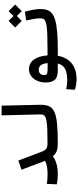

<svg xmlns="http://www.w3.org/2000/svg" viewBox="686 -1420 971 2384"><g transform="rotate(-90 1172.0 -227.5)"><path d="M206.1 3.9Q169.4 3.9 140.9 1.5Q112.3 -1 75.7 -8.8L81.5 -132.3Q113.3 -127.4 137.9 -125Q162.6 -122.6 200.2 -122.6Q248.5 -122.6 290.8 -129.6Q333 -136.7 367.2 -153.8L256.8 -446.8L371.1 -485.8L475.6 -208.5Q488.8 -174.8 501.2 -156.2Q513.7 -137.7 533.2 -130.6Q552.7 -123.5 585.9 -123.5Q604.5 -123.5 613.5 -111.3Q622.6 -99.1 622.6 -67.4Q622.6 -28.8 611.3 -12.5Q600.1 3.9 580.1 3.9Q528.3 3.9 490.5 -9Q452.6 -22 424.8 -58.1Q385.3 -27.3 329.1 -11.7Q272.9 3.9 206.1 3.9Z M580.1 3.9Q565.9 3.9 558.8 -12Q551.8 -27.8 551.8 -63Q551.8 -98.1 561.5 -110.8Q571.3 -123.5 585.9 -123.5Q687.5 -123.5 753.7 -126.2Q819.8 -128.9 858.6 -135.3Q897.5 -141.6 916 -152.6Q934.6 -163.6 939.5 -180.2Q944.3 -196.8 943.8 -219.7L932.1 -693.4H1052.7L1063.5 -215.8Q1064.9 -147.9 1045.7 -104.7Q1026.4 -61.5 974.1 -37.8Q921.9 -14.2 826.4 -5.1Q731 3.9 580.1 3.9Z M1379.9 237.3Q1345.2 237.3 1310.3 231.4Q1275.4 225.6 1250 214.8L1257.3 108.4Q1286.1 114.3 1312.3 117.7Q1338.4 121.1 1371.1 121.1Q1455.1 121.1 1506.8 95.9Q1558.6 70.8 1575.7 3.9H1488.8Q1403.3 3.9 1371.8 -34.7Q1340.3 -73.2 1340.3 -149.9Q1340.3 -204.1 1360.8 -250.5Q1381.3 -296.9 1418.2 -325.2Q1455.1 -353.5 1503.9 -353.5Q1582 -353.5 1625.5 -291.5Q1668.9 -229.5 1676.8 -123L1757.8 -123.5Q1780.3 -123.5 1789.8 -106.9Q1799.3 -90.3 1799.3 -59.6Q1799.3 3.9 1752.9 3.9H1671.9Q1652.3 115.7 1577.9 176.5Q1503.4 237.3 1379.9 237.3ZM1581.1 -122.1Q1575.2 -182.6 1554.2 -207.5Q1533.2 -232.4 1497.6 -232.4Q1466.3 -232.4 1449.2 -213.6Q1432.1 -194.8 1432.1 -166Q1432.1 -140.6 1446.5 -131.3Q1460.9 -122.1 1510.3 -122.1Q1517.1 -122.1 1523.9 -122.1Q1530.8 -122.1 1537.1 -122.1Q1548.3 -122.1 1559.3 -122.1Q1570.3 -122.1 1581.1 -122.1Z M1752 3.9Q1739.7 3.9 1734.1 -12.5Q1728.5 -28.8 1728.5 -66.4Q1728.5 -100.6 1737.8 -112.1Q1747.1 -123.5 1757.8 -123.5Q1862.8 -123.5 1931.9 -126.2Q2001 -128.9 2042.5 -135Q2084 -141.1 2104.2 -151.6Q2124.5 -162.1 2130.9 -177.5Q2137.2 -192.9 2137.2 -214.4Q2137.2 -246.1 2130.1 -289.3Q2123 -332.5 2110.8 -388.2L2219.7 -404.3Q2235.4 -345.7 2243.9 -299.3Q2252.4 -252.9 2252.4 -208.5Q2252.4 -164.1 2241.2 -129.6Q2230 -95.2 2200 -69.8Q2169.9 -44.4 2114 -28.1Q2058.1 -11.7 1969.5 -3.9Q1880.9 3.9 1752 3.9ZM2226.6 -443.4 2165.5 -504.4 2104.5 -443.4 2022.9 -524.9 2104.5 -606.9 2165.5 -545.9 2226.6 -606.9 2308.1 -524.9Z"/></g></svg>

Font: Cascadia Mono NF SemiBold
Style: Regular
Weight: 600
Monospace: yes
Designer: Aaron Bell
Foundry: Saja Typeworks
Version: Version 2404.023; ttfautohint (v1.8.4)